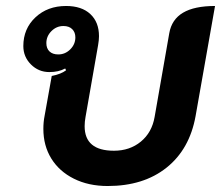

<svg xmlns="http://www.w3.org/2000/svg" viewBox="-20 -613 739 642"><path d="M125 -182Q125 -205 129 -225L153 -359Q184 -365 201 -378L198 -384Q176 -372 145 -372Q109 -372 83.5 -397.5Q58 -423 58 -459Q58 -517 98.5 -555Q139 -593 201 -593Q253 -593 282 -566Q311 -539 311 -492Q311 -479 308 -462L266 -222Q263 -206 263 -191Q263 -109 361 -109Q414 -109 451 -139.5Q488 -170 497 -222L546 -502Q554 -548 592 -570.5Q630 -593 699 -593L634 -225Q614 -114 537 -52.5Q460 9 340 9Q276 9 227 -15.5Q178 -40 151.5 -83Q125 -126 125 -182ZM232 -488Q232 -505 221.5 -515.5Q211 -526 192 -526Q169 -526 152 -509Q135 -492 135 -469Q135 -451 145.5 -441Q156 -431 175 -431Q198 -431 215 -448Q232 -465 232 -488Z"/></svg>

Font: K2D ExtraBold
Style: Italic
Weight: 800
Italic angle: -10°
Designer: Katatrad Aksorn Co.,Ltd.
Foundry: Cadson Demak Co.,Ltd.
Version: Version 1.000; ttfautohint (v1.6)